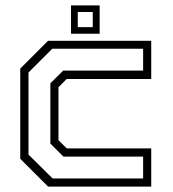

<svg xmlns="http://www.w3.org/2000/svg" viewBox="-20 -691 642 711"><path d="M158 0 55 -103V-437L158 -540H540V-398.5H227L196.5 -368V-172L227 -141.5H540V0ZM175 -30H510V-111H215L166.5 -159.5V-382.5L214 -429.5H510V-510.5H173.5L85.5 -422.5V-118.5ZM243 -566V-671H349V-566ZM268 -590.5H323.5V-646.5H268Z"/></svg>

Font: Tourney Light
Style: Regular
Weight: 300
Version: Version 1.015